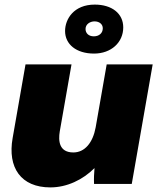

<svg xmlns="http://www.w3.org/2000/svg" viewBox="-20 -800 689 835"><path d="M199 15C271 15 340 -18 391 -69C389 -48 388 -21 389 0H553L644 -520H444L396 -246C384 -180 349 -137 299 -137C237 -137 233 -187 240 -229L291 -520H91L35 -200C12 -71 71 15 199 15ZM389 -567C463 -567 516 -615 516 -681C516 -741 467 -780 392 -780C301 -780 263 -717 263 -665C263 -608 311 -567 389 -567ZM388 -642C365 -642 352 -656 352 -674C352 -695 372 -707 391 -707C413 -707 427 -694 427 -677C427 -656 411 -642 388 -642Z"/></svg>

Font: Fixel Display 20240404 Black
Style: Italic
Weight: 900
Italic angle: -10°
Designer: AlfaBravo + MacPaw
Foundry: Kyrylo Tkachov, Marchela Mozhyna, Serhii Makarenko, Maria Weinstein, Zakhar Kryvoshyya
Version: Version 1.211;Glyphs 3.2 (3225)